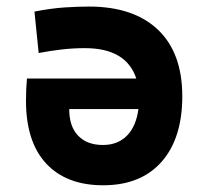

<svg xmlns="http://www.w3.org/2000/svg" viewBox="-20 -547 626 577"><path d="M290 9.8Q179.7 9.8 118.9 -55.4Q58.1 -120.6 58.1 -244.6Q58.1 -280.3 61 -311H389.6Q359.4 -402.3 235.4 -402.3Q200.2 -402.3 166 -398.4Q131.8 -394.5 96.2 -387.7L83.5 -512.2Q133.3 -522 174.6 -524.7Q215.8 -527.3 247.1 -527.3Q381.3 -527.3 454.6 -457.8Q527.8 -388.2 527.8 -257.8Q527.8 -131.3 465.6 -60.8Q403.3 9.8 290 9.8ZM396 -219.2H188Q188 -167 214.8 -139.2Q241.7 -111.3 289.1 -111.3Q334 -111.3 361.6 -139.4Q389.2 -167.5 396 -219.2Z"/></svg>

Font: Cascadia Mono
Style: Bold
Weight: 700
Monospace: yes
Designer: Aaron Bell
Foundry: Saja Typeworks
Version: Version 2404.023; ttfautohint (v1.8.4)